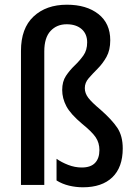

<svg xmlns="http://www.w3.org/2000/svg" viewBox="-20 -785 574 815"><path d="M448 -614Q448 -572 432 -543.5Q416 -515 394.5 -493.5Q373 -472 356.5 -453Q340 -434 340 -411Q340 -389 355 -369.5Q370 -350 406 -320Q455 -277 478 -242.5Q501 -208 501 -155Q501 -75 457 -32.5Q413 10 332 10Q302 10 273 3Q244 -4 220 -19V-111Q241 -96 269.5 -85Q298 -74 327 -74Q365 -74 383.5 -93.5Q402 -113 402 -148Q402 -179 386 -202.5Q370 -226 329 -259Q279 -301 261.5 -334.5Q244 -368 244 -403Q244 -439 260 -463Q276 -487 297 -507Q318 -527 334 -549.5Q350 -572 350 -605Q350 -641 326.5 -661.5Q303 -682 263 -682Q221 -682 194.5 -653.5Q168 -625 168 -567V0H69V-569Q69 -665 122.5 -715Q176 -765 264 -765Q347 -765 397.5 -725.5Q448 -686 448 -614Z"/></svg>

Font: Noto Sans Gurmukhi Condensed Medium
Style: Regular
Weight: 500
Width: 3
Designer: Jelle Bosma - Monotype Design Team
Foundry: Monotype Imaging Inc.
Version: Version 2.004; ttfautohint (v1.8.4.7-5d5b)